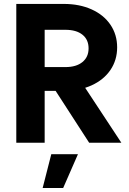

<svg xmlns="http://www.w3.org/2000/svg" viewBox="-20 -727 658 978"><path d="M63 -707H207.5V0H63ZM205.6 -385.3H313Q368.7 -385.3 399.9 -410.9Q431.2 -436.5 431.2 -480.5Q431.2 -525.4 399.9 -550.3Q368.7 -575.2 313 -575.2H205.6V-707H305.2Q384.8 -707 446.5 -679.2Q508.3 -651.4 542.5 -601.1Q576.7 -550.8 576.7 -485.8Q576.7 -420.9 542.5 -370.6Q508.3 -320.3 446.5 -292.2Q384.8 -264.2 305.2 -264.2H205.6ZM228.5 -317.9H388.7L598.1 0H434.1ZM301.8 230.5H197.3L241.2 58.6H377Z"/></svg>

Font: Wanted Sans Std Variable
Style: Regular
Weight: 400
Designer: Original Design by Kil Hyung-jin and Kang Hanbin, Wanted Lab, Inc;
Foundry: Wanted Lab, Inc.
Version: Version 1.003;Glyphs 3.2 (3227)